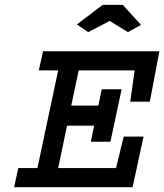

<svg xmlns="http://www.w3.org/2000/svg" viewBox="-20 -784 687 804"><path d="M160.2 -569.3H647.5L607.4 -358.4H525.4L543.9 -489.3H309.6L278.3 -341.8H391.6L406.2 -410.2H489.3L442.4 -190.4H360.4L374 -257.8H260.7L223.6 -80.1H465.8L498 -211.9H581.1L535.2 0H39.1L56.6 -80.1H136.7L223.6 -489.3H142.6ZM410.2 -763.7H494.1L570.3 -679.7L515.6 -649.4L439.5 -696.3L349.6 -649.4L301.8 -681.6Z"/></svg>

Font: Thabit-Bold-Oblique
Style: Bold Oblique
Weight: 700
Designer: Regenerated by Nadim Shaikli
Foundry: MAK Alagha
Version: 0.01